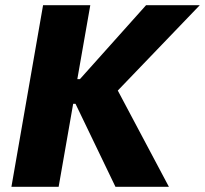

<svg xmlns="http://www.w3.org/2000/svg" viewBox="-20 -720 790 740"><path d="M425 0H631L434 -371L750 -700H543L288 -415H278L328 -700H146L24 0H206L262 -320H271Z"/></svg>

Font: Fixel Display ExtraBold
Style: Italic
Weight: 800
Italic angle: -10°
Designer: AlfaBravo + MacPaw
Foundry: Kyrylo Tkachov, Marchela Mozhyna, Serhii Makarenko, Maria Weinstein, Zakhar Kryvoshyya
Version: Version 1.210;Glyphs 3.2 (3217)